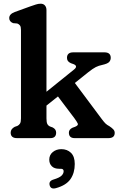

<svg xmlns="http://www.w3.org/2000/svg" viewBox="-20 -764 659 1062"><path d="M74 0Q39 0 39 -30.5Q39 -50.5 61.5 -62.5L76 -67.5Q85.5 -72 90.8 -80.8Q96 -89.5 96 -109.5V-598Q96 -616 90.5 -623.2Q85 -630.5 75.5 -634L52.5 -636Q31 -644.5 31 -664Q31 -686 61.5 -697.5L147 -728.5Q165.5 -735 178.8 -739.2Q192 -743.5 205 -743.5Q220 -743.5 228.5 -733.8Q237 -724 237 -708.5V-256.5L389 -379Q413 -398 387.5 -409L372 -414.5Q360 -420 355.2 -427.2Q350.5 -434.5 350.5 -444Q350.5 -474.5 385.5 -474.5H557.5Q592.5 -474.5 592.5 -444Q592.5 -431 583.8 -421.2Q575 -411.5 546 -405Q526 -401 510 -393Q494 -385 467.5 -364L394 -305L544 -104Q556 -88 564.2 -80.2Q572.5 -72.5 585 -66Q598 -57.5 606.2 -49Q614.5 -40.5 614.5 -29Q614.5 0 579.5 0H393Q361 0 361 -30.5Q361 -48 381 -57.5L396 -63Q414.5 -71 410.2 -80.5Q406 -90 391.5 -110L300.5 -230.5L237 -180V-109.5Q237 -87.5 241.8 -78.2Q246.5 -69 256.5 -64.5L271.5 -59Q290.5 -49 290.5 -30.5Q290.5 0 258.5 0ZM307 169.5Q280.5 169.5 266.5 155.5Q252.5 141.5 252.5 119Q252.5 93 272 77Q291.5 61 319.5 61Q351.5 61 372.5 81.2Q393.5 101.5 393.5 143Q393.5 192.5 369.8 226.8Q346 261 290 276.5Q260.5 285 254.5 260Q249 237 276 229Q309 219 320.5 207.5Q332 196 332 183Q332 169.5 316.5 169.5Z"/></svg>

Font: Fraunces 9pt S100 SemiBold
Style: Regular
Weight: 600
Version: Version 1.000; ttfautohint (v1.8.3)